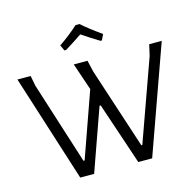

<svg xmlns="http://www.w3.org/2000/svg" viewBox="-120 -983 1134 1109"><g transform="rotate(-15 446.5 -429.0)"><path d="M427 -858C394.3 -828 355.7 -797.7 311 -767L327 -733H337C379 -759 413 -781 439 -799C470.3 -777.7 504.7 -755.7 542 -733H551L567 -767C519 -801 480 -831.3 450 -858ZM572 0H655L884 -641H809L794 -575L620 -89H614L456 -572L440 -641H358L413 -479L275 -89H268L112 -579L100 -641H21L225 0H308L440 -372H447Z"/></g></svg>

Font: Alegreya Sans SC
Style: Regular
Weight: 400
Designer: Juan Pablo del Peral
Foundry: Huerta Tipografica
Version: Version 1.000;PS 001.000;hotconv 1.0.70;makeotf.lib2.5.58329